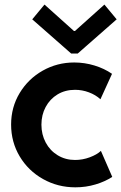

<svg xmlns="http://www.w3.org/2000/svg" viewBox="-20 -800 522 826"><path d="M27.8 -264.2Q27.8 -338.9 64.7 -399.9Q101.6 -460.9 163.8 -496.1Q226.1 -531.2 299.3 -531.2Q343.8 -531.2 386.2 -518.3Q428.7 -505.4 461.9 -482.4L412.1 -373Q391.1 -392.1 362.3 -402.8Q333.5 -413.6 302.7 -413.6Q260.3 -413.6 227.5 -393.8Q194.8 -374 176.5 -339.8Q158.2 -305.7 158.2 -263.7Q158.2 -221.2 176.8 -186.5Q195.3 -151.9 228.5 -131.8Q261.7 -111.8 302.7 -111.8Q335.4 -111.8 366.2 -123.3Q397 -134.8 414.1 -150.9L462.9 -39.1Q432.6 -19 391.1 -6.6Q349.6 5.9 304.2 5.9Q228.5 5.9 165 -29.8Q101.6 -65.4 64.7 -127.2Q27.8 -189 27.8 -264.2ZM298.3 -666.5H302.2L429.2 -780.3L481.9 -716.8L314.5 -569.8H286.1L118.7 -716.8L171.4 -780.3Z"/></svg>

Font: Reddit Sans
Style: Bold
Weight: 700
Designer: Stephen Hutchings
Foundry: Reddit
Version: Version 1.013